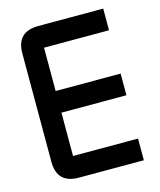

<svg xmlns="http://www.w3.org/2000/svg" viewBox="-105 -760 697 836"><g transform="rotate(-15 244.0 -342.0)"><path d="M146.5 -683.6H439.5V-585.9H146.5V-390.6H439.5V-293H146.5V-97.7H439.5V0H146.5Q48.8 0 48.8 -97.7V-585.9Q48.8 -683.6 146.5 -683.6Z"/></g></svg>

Font: BabelStone Runic Long Branch
Style: Regular
Weight: 400
Designer: Andrew West
Foundry: BabelStone
Version: Version 3.002 March 14, 2022